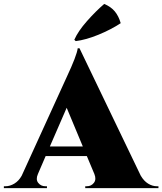

<svg xmlns="http://www.w3.org/2000/svg" viewBox="-60 -974 840 994"><path d="M332 -761.2 324.7 -768.1Q343.8 -812 389.9 -864.3Q436 -916.5 479.5 -953.6Q514.6 -939 534.7 -914.6Q554.7 -890.1 564.9 -854Q514.6 -820.8 449.7 -794.2Q384.8 -767.6 332 -761.2ZM351.6 -724.1 668.5 -64.9Q684.6 -37.1 706.8 -23.4Q729 -9.8 752 -9.8H760.3V0H381.3V-9.8H390.1Q412.1 -9.8 426 -27.3Q439.9 -44.9 428.7 -72.8L389.6 -166H176.3L136.2 -72.8Q124 -44.9 137.9 -27.3Q151.9 -9.8 174.3 -9.8H183.1V0H-40V-9.8H-31.2Q-8.8 -9.8 14.2 -23.4Q37.1 -37.1 52.2 -64L285.2 -574.7Q337.9 -687 342.3 -724.1ZM198.2 -215.8H368.7L285.2 -416Z"/></svg>

Font: Cinzel Black
Style: Regular
Weight: 900
Designer: Natanael Gama
Version: Version 1.001;PS 001.001;hotconv 1.0.56;makeotf.lib2.0.21325